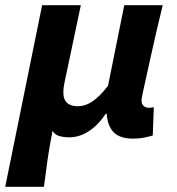

<svg xmlns="http://www.w3.org/2000/svg" viewBox="-56 -518 676 734"><path d="M-36 196 105 -498H253L192 -209Q180 -156 193 -134Q206 -112 241 -112Q271 -112 298.5 -131Q326 -150 357 -190L419 -498H566Q555 -453 543.5 -404Q532 -355 522 -309Q512 -263 503.5 -225.5Q495 -188 490 -164Q485 -140 485 -135Q485 -120 493 -113Q501 -106 513 -106Q518 -106 521.5 -106.5Q525 -107 532 -108L528 0Q514 4 495 8Q476 12 452 12Q403 12 379 -12Q355 -36 352 -83H348Q329 -54 306.5 -34Q284 -14 259.5 -3.5Q235 7 209 7Q190 7 172 2.5Q154 -2 145 -18Q139 11 134.5 38Q130 65 126 91Q122 117 119 143Q116 169 112 196Z"/></svg>

Font: Source Code Pro ExtraBold
Style: Italic
Weight: 800
Italic angle: -11°
Monospace: yes
Designer: Paul D. Hunt, Teo Tuominen
Foundry: Adobe Systems Incorporated
Version: Version 1.016;hotconv 1.0.116;makeotfexe 2.5.65601